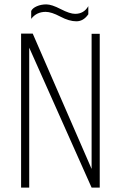

<svg xmlns="http://www.w3.org/2000/svg" viewBox="-20 -854 550 874"><path d="M113 -637V0H76V-701H129L397 -85V-700H434V0H397ZM382 -826V-789Q360 -757 327.5 -757Q295 -757 254.5 -778.5Q214 -800 188 -800Q146 -800 122 -768V-804Q128 -817 147.5 -825.5Q167 -834 191 -834Q215 -834 256.5 -812.5Q298 -791 322 -791Q362 -791 382 -826Z"/></svg>

Font: Bubbler One
Style: Regular
Weight: 400
Designer: Brenda Gallo (gbrenda1987@gmail.com)
Foundry: Brenda Gallo
Version: Version 1.003